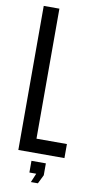

<svg xmlns="http://www.w3.org/2000/svg" viewBox="-104 -845 539 1050"><g transform="rotate(10 165.5 -319.5)"><path d="M50 0V-800H137V-78H306V0ZM131 111V46H211V112L187 161H148L169 111Z"/></g></svg>

Font: Big Shoulders Display SemiBold
Style: Regular
Weight: 600
Designer: Patric King
Foundry: XO Type Co
Version: Version 1.000; ttfautohint (v1.8.2)